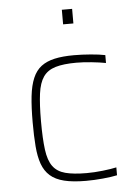

<svg xmlns="http://www.w3.org/2000/svg" viewBox="-52 -751 562 800"><g transform="rotate(-5 229.0 -351.5)"><path d="M276 8Q221 8 184.5 -1Q148 -10 126 -29.5Q104 -49 93 -79.5Q82 -110 78.5 -153.5Q75 -197 75 -254Q75 -318 80 -363Q85 -408 98 -438.5Q111 -469 133.5 -486Q156 -503 189.5 -510.5Q223 -518 271 -518Q304 -518 340.5 -515Q377 -512 401 -507V-474Q375 -479 340.5 -482.5Q306 -486 278 -486Q224 -486 190.5 -476Q157 -466 139.5 -441Q122 -416 116 -371Q110 -326 110 -256Q110 -183 116 -137Q122 -91 140 -66.5Q158 -42 192 -33Q226 -24 281 -24Q313 -24 348.5 -28Q384 -32 406 -37V-4Q383 1 346.5 4.5Q310 8 276 8ZM237 -650V-711H280V-650Z"/></g></svg>

Font: Saira Thin
Style: Regular
Weight: 100
Designer: Hector Gatti with collaboration of the Omnibus-Type team
Foundry: Omnibus-Type
Version: Version 1.101